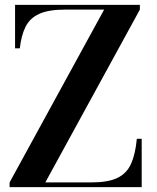

<svg xmlns="http://www.w3.org/2000/svg" viewBox="-20 -770 646 790"><path d="M19.5 0V-19.5L408.5 -730.5H248Q180 -730.5 141.5 -713Q103 -695.5 85.2 -660Q67.5 -624.5 61.5 -571H42V-750H555.5V-730.5L166.5 -19.5H356.5Q425 -19.5 463.2 -38Q501.5 -56.5 519.2 -96Q537 -135.5 543 -199H563V0Z"/></svg>

Font: Bodoni Moda 11pt SemiBold
Style: Regular
Weight: 600
Designer: Owen Earl
Foundry: indestructible type
Version: Version 2.004